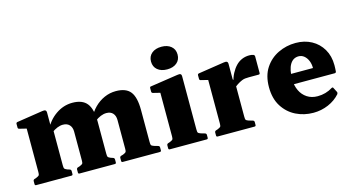

<svg xmlns="http://www.w3.org/2000/svg" viewBox="-81 -1065 2581 1403"><g transform="rotate(-15 1209.5 -363.0)"><path d="M705 0Q695 0 695 -10V-32Q695 -42 704 -46L721 -51Q740 -59 743.5 -64.5Q747 -70 747 -88V-306Q747 -338 730 -357Q713 -376 681 -376Q639 -376 592 -340L574 -366Q594 -410 627 -443Q660 -476 701.5 -494.5Q743 -513 789 -513Q866 -513 899 -470.5Q932 -428 932 -332V-91Q932 -70 935.5 -65Q939 -60 956 -54L987 -45Q996 -41 996 -32V-10Q996 0 986 0ZM50 0Q40 0 40 -10V-32Q40 -42 49 -46L64 -51Q83 -59 86.5 -64.5Q90 -70 90 -88V-310H275V-91Q275 -70 278.5 -64.5Q282 -59 299 -52L318 -46Q327 -42 327 -32V-10Q327 0 317 0ZM378 0Q368 0 368 -10V-32Q368 -42 377 -46L393 -51Q412 -59 415.5 -64.5Q419 -70 419 -88V-306Q419 -338 401.5 -357Q384 -376 352 -376Q311 -376 263 -340L246 -366Q275 -431 333.5 -472Q392 -513 460 -513Q536 -513 570 -470Q604 -427 604 -332V-91Q604 -70 607.5 -64.5Q611 -59 628 -52L646 -46Q655 -42 655 -32V-10Q655 0 645 0ZM90 -310V-462L110 -412L37 -430Q27 -432 27 -442V-469Q27 -479 37 -481L232 -511Q249 -514 256.5 -509.5Q264 -505 264 -491V-375L275 -359V-310Z M1101 0V-310H1286V0ZM1061 0Q1051 0 1051 -10V-32Q1051 -42 1060 -46L1075 -51Q1094 -59 1097.5 -64.5Q1101 -70 1101 -88V-180H1286V-91Q1286 -70 1289.5 -65Q1293 -60 1310 -54L1341 -45Q1350 -41 1350 -32V-10Q1350 0 1340 0ZM1101 -310V-462L1121 -412L1048 -430Q1038 -433 1038 -443V-469Q1038 -480 1048 -480L1254 -511Q1271 -514 1278.5 -510Q1286 -506 1286 -491V-310ZM1195 -569Q1149 -569 1121.5 -592Q1094 -615 1094 -655Q1094 -694 1121.5 -717Q1149 -740 1195 -740Q1240 -740 1267.5 -717Q1295 -694 1295 -655Q1295 -615 1267.5 -592Q1240 -569 1195 -569Z M1463 0V-310H1648V0ZM1839 -369Q1839 -359 1829 -359H1755Q1738 -359 1726 -357.5Q1714 -356 1702 -351Q1683 -343 1665.5 -331.5Q1648 -320 1635 -307L1636 -349Q1644 -387 1660 -417.5Q1676 -448 1696.5 -469.5Q1717 -491 1743 -502Q1769 -513 1798 -513Q1839 -513 1839 -495ZM1423 0Q1413 0 1413 -10V-32Q1413 -42 1422 -46L1437 -51Q1456 -59 1459.5 -64.5Q1463 -70 1463 -88V-180H1648V-91Q1648 -70 1651.5 -65Q1655 -60 1672 -54L1703 -45Q1712 -41 1712 -32V-10Q1712 0 1702 0ZM1463 -310V-462L1483 -412L1410 -430Q1400 -432 1400 -442V-469Q1400 -479 1410 -481L1605 -511Q1622 -514 1629.5 -509.5Q1637 -505 1637 -491V-375L1648 -359V-310Z M2145 14Q2074 14 2013.5 -16Q1953 -46 1915.5 -105Q1878 -164 1878 -251Q1878 -337 1916 -395Q1954 -453 2016 -483Q2078 -513 2149 -513Q2216 -513 2268.5 -484.5Q2321 -456 2351.5 -404Q2382 -352 2382 -283Q2382 -272 2381.5 -260.5Q2381 -249 2380 -235Q2378 -225 2369 -225H2046V-303H2253L2225 -290Q2225 -295 2225 -298Q2225 -301 2225 -305Q2225 -335 2214.5 -359.5Q2204 -384 2186 -398.5Q2168 -413 2145 -413Q2103 -413 2080 -374.5Q2057 -336 2057 -262Q2057 -215 2075 -177Q2093 -139 2126.5 -117Q2160 -95 2206 -95Q2268 -95 2319 -127Q2329 -132 2332 -123L2349 -90Q2353 -82 2348 -73Q2312 -32 2258.5 -9Q2205 14 2145 14Z"/></g></svg>

Font: Hahmlet ExtraBold
Style: Regular
Weight: 800
Designer: Minjoo Ham & Mark Frömberg
Foundry: hypertype
Version: Version 1.002